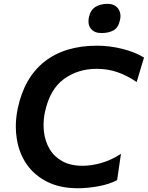

<svg xmlns="http://www.w3.org/2000/svg" viewBox="-20 -964 767 996"><path d="M384 12.5Q291.5 12.5 224.8 -21Q158 -54.5 118.2 -112.2Q78.5 -170 67 -244.5Q62 -275.5 62 -307.5Q62 -353 72 -401Q105.5 -561 210.5 -644Q315.5 -727 484 -727Q549 -727 614.8 -710.5Q680.5 -694 727 -665.5L689 -538.5Q637.5 -573.5 587.5 -590.2Q537.5 -607 481.5 -607Q384.5 -607 311.5 -554Q238.5 -501 213 -382Q206 -348 206 -315.5Q206 -297.5 208 -280Q214 -230.5 237.5 -190.8Q261 -151 303.5 -127.5Q346 -104 408.5 -104Q455 -104 506.2 -118.8Q557.5 -133.5 607.5 -166L587.5 -29.5Q546.5 -8 490.5 2.2Q434.5 12.5 384 12.5ZM506.5 -792.5Q470 -792.5 452 -814.5Q439 -829.5 439 -853.5Q439 -864 441.5 -876Q449.5 -912.5 475.2 -928.2Q501 -944 538 -944Q574.5 -944 592.5 -920Q605 -903 605 -880.5Q605 -871 602.5 -860.5Q594.5 -821 569.2 -806.8Q544 -792.5 506.5 -792.5Z"/></svg>

Font: Heraclito SemiBold
Style: Italic
Weight: 600
Italic angle: -12°
Designer: Kostas Bartsokas (font) & Cristiano Sobral (main changes)
Foundry: Kostas Bartsokas (font) & Cristiano Sobral (main changes)
Version: Version 1.00;July 8, 2020;FontCreator 13.0.0.2655 64-bit